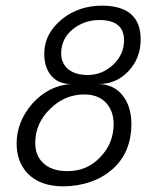

<svg xmlns="http://www.w3.org/2000/svg" viewBox="-20 -651 575 681"><path d="M328 -353Q384 -352 415 -312.5Q446 -273 446 -211Q446 -110 378 -50Q311 8 206 10Q121 10 77 -37Q39 -78 39 -142Q39 -220 96 -285Q154 -348 232 -353Q179 -353 154 -393Q133 -427 138 -478Q144 -537 201 -584Q260 -631 343 -631Q479 -630 479 -511Q479 -445 436 -399Q392 -352 328 -353ZM420 -508Q420 -580 332 -580Q280 -580 239 -548Q197 -514 197 -462Q197 -429 219 -408Q245 -385 291 -385Q342 -385 381 -421Q420 -458 420 -508ZM383 -211Q383 -258 355.5 -287Q328 -316 279 -316Q209 -316 157 -264Q105 -213 105 -144Q105 -100 132 -74Q162 -44 219 -44Q289 -44 335 -93Q383 -142 383 -211Z"/></svg>

Font: GFS Neohellenic Rg
Style: Italic
Weight: 400
Italic angle: -12°
Designer: Takis Katsoulidis and George D. Matthiopoulos
Foundry: Takis Katsoulidis and George D. Matthiopoulos
Version: Version 1.0